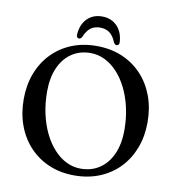

<svg xmlns="http://www.w3.org/2000/svg" viewBox="-96 -970 987 1074"><g transform="rotate(10 398.0 -433.5)"><path d="M395.9 -716.7Q475.6 -716.7 540.7 -689.4Q605.7 -662 652.6 -612.2Q699.4 -562.4 724.7 -494.6Q750 -426.7 750 -345.2Q750 -266 724.8 -199.5Q699.6 -133 653 -84.2Q606.3 -35.4 541.4 -8.6Q476.4 18.2 397.2 18.2Q318.6 18.2 254 -9.1Q189.4 -36.5 142.6 -86.3Q95.8 -136.1 70.5 -204.1Q45.2 -272.1 45.2 -353.6Q45.2 -432.8 70.2 -499.1Q95.3 -565.5 141.8 -614.3Q188.3 -663.1 252.8 -689.9Q317.3 -716.7 395.9 -716.7ZM630 -280.8Q630 -346.6 616.8 -405.6Q603.7 -464.6 579.9 -513.2Q556.2 -561.9 523.7 -597.5Q491.2 -633.1 452.1 -652.5Q413 -672 369.5 -672Q308.9 -672 263.2 -641.4Q217.5 -610.8 192.1 -553.9Q166.6 -497 166.6 -417.7Q166.6 -351.6 179.6 -292.5Q192.6 -233.3 216.2 -184.5Q239.8 -135.7 272.2 -100Q304.5 -64.2 343.5 -44.8Q382.4 -25.3 425.6 -25.3Q487 -25.3 532.9 -56.1Q578.8 -86.8 604.4 -144Q630 -201.2 630 -280.8ZM397.7 -821.4Q365.1 -821.4 343.4 -804.8Q321.7 -788.2 307.4 -752.9Q303.6 -746.4 299.8 -743.5Q296.1 -740.6 291 -740.6Q283.9 -740.6 279.8 -746Q275.7 -751.4 276.5 -760.9Q279.9 -817.7 312.8 -851.2Q345.8 -884.6 397.7 -884.6Q449.3 -884.6 482.3 -851.2Q515.2 -817.7 518.9 -760.9Q519.7 -751.4 515.5 -746Q511.2 -740.6 503.9 -740.6Q499.5 -740.6 495.4 -743.5Q491.3 -746.4 487.4 -752.9Q473.4 -788.8 451.4 -805.1Q429.4 -821.4 397.7 -821.4Z"/></g></svg>

Font: Fraunces
Style: Regular
Weight: 900
Version: Version 1.000;[b76b70a41]